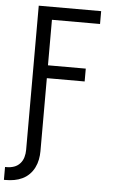

<svg xmlns="http://www.w3.org/2000/svg" viewBox="-72 -777 635 1042"><g transform="rotate(5 245.0 -256.0)"><path d="M-10 223V153H0Q20 153 39 146.5Q58 140 71.5 125Q85 110 90.5 90.5Q96 71 96 51V-735H436V-665H174V-417H380V-347H174V51Q174 74 169.5 97Q165 120 154.5 141Q144 162 127.5 178.5Q111 195 90 205Q69 215 46 219Q23 223 0 223Z"/></g></svg>

Font: Iosevka Fuck
Style: Regular
Weight: 400
Monospace: yes
Designer: Belleve Invis
Foundry: Belleve Invis
Version: Version 28.0.7; ttfautohint (v1.8.3)